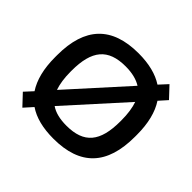

<svg xmlns="http://www.w3.org/2000/svg" viewBox="-128 -662 824 824"><g transform="rotate(45 284.0 -250.0)"><path d="M42 -256V-244C42 -174 56 -119 83 -78L49 -41L96 9L131 -30C169 -4 220 9 284 9C447 9 526 -75 526 -244V-256C526 -326 512 -381 485 -422L518 -459L471 -509L436 -471C398 -496 347 -509 284 -509C122 -509 42 -425 42 -256ZM133 -247V-253C133 -376 178 -430 284 -430C324 -430 355 -422 379 -407L147 -150C138 -176 133 -208 133 -247ZM189 -94 421 -351C430 -325 435 -293 435 -253V-247C435 -124 391 -70 284 -70C244 -70 212 -78 189 -94Z"/></g></svg>

Font: LT Wave Alt
Style: Regular
Weight: 400
Designer: Daniel Lyons
Version: Version 2.5 (Glyphs App)